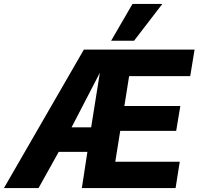

<svg xmlns="http://www.w3.org/2000/svg" viewBox="-62 -951 1004 971"><path d="M352 0 380 -183H235L133 0H-42L362 -700H922L900 -566H591L567 -415H850L829 -289H546L521 -133H847L826 0ZM300 -307H399L443 -583ZM500 -745 608 -931H759L616 -745Z"/></svg>

Font: Georama
Style: Bold Italic
Weight: 700
Italic angle: -9°
Designer: Jean-Baptiste Levee
Foundry: Production Type
Version: Version 1.000